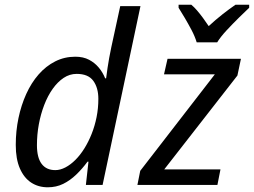

<svg xmlns="http://www.w3.org/2000/svg" viewBox="-20 -786 1079 816"><path d="M183 10Q143 10 112.5 -10Q82 -30 64.5 -70Q47 -110 47 -170Q47 -229 58.5 -284Q70 -339 91.5 -386.5Q113 -434 144 -469.5Q175 -505 214.5 -525Q254 -545 300 -545Q334 -545 358.5 -532Q383 -519 400 -498.5Q417 -478 427 -453H431Q434 -476 437 -497Q440 -518 444 -539.5Q448 -561 453 -585L491 -760H577L416 0H345L356 -99H352Q330 -69 304 -44Q278 -19 248.5 -4.5Q219 10 183 10ZM215 -63Q236 -63 258 -74.5Q280 -86 300.5 -106.5Q321 -127 338.5 -155Q356 -183 369.5 -217Q383 -251 390.5 -288.5Q398 -326 398 -366Q398 -413 376.5 -442.5Q355 -472 306 -472Q276 -472 250.5 -455Q225 -438 204 -408.5Q183 -379 168 -340Q153 -301 145 -257.5Q137 -214 137 -169Q137 -116 157 -89.5Q177 -63 215 -63ZM564 0 576 -60 893 -470H677L692 -536H1004L989 -465L678 -66H917L904 0ZM816 -606Q808 -632 794 -658.5Q780 -685 765.5 -709.5Q751 -734 739 -753V-766H793Q805 -756 817.5 -741.5Q830 -727 842.5 -710Q855 -693 867 -675Q896 -702 926 -725.5Q956 -749 981 -766H1039V-753Q1023 -738 996 -711.5Q969 -685 943 -657Q917 -629 903 -606Z"/></svg>

Font: Noto Sans Display
Style: Italic
Weight: 400
Italic angle: -12°
Designer: Monotype Design Team
Foundry: Monotype Imaging Inc.
Version: Version 2.003